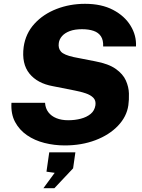

<svg xmlns="http://www.w3.org/2000/svg" viewBox="-20 -752 745 1006"><path d="M319 10Q264.5 10 213 -3Q161.5 -16 121.5 -43.5Q81.5 -71 59 -113Q36.5 -155 40 -213.5H216Q218 -184 233.5 -163.8Q249 -143.5 275.5 -132.8Q302 -122 337.5 -122Q372.5 -122 403.2 -130Q434 -138 454.8 -155Q475.5 -172 480 -200.5Q483.5 -225 469 -239.8Q454.5 -254.5 428.5 -263.2Q402.5 -272 370.5 -278L257 -300.5Q176 -315 134.2 -366.5Q92.5 -418 104 -506Q114 -576.5 160.2 -627.2Q206.5 -678 276.2 -705Q346 -732 425.5 -732Q512 -732 572.5 -700.2Q633 -668.5 664.2 -617.2Q695.5 -566 692.5 -508.5H520.5Q522 -541.5 509 -561.5Q496 -581.5 470.5 -590.2Q445 -599 409.5 -599Q371.5 -599 345.2 -589Q319 -579 304.8 -562.5Q290.5 -546 288 -526.5Q284 -498.5 299.8 -481.2Q315.5 -464 365.5 -453L478 -431Q548.5 -418 586.5 -391Q624.5 -364 639.5 -330.2Q654.5 -296.5 655.5 -262.5Q656.5 -228.5 652.5 -200.5Q644 -141 598.2 -93Q552.5 -45 480 -17.5Q407.5 10 319 10ZM207.5 234 266.5 153.5 223.5 147.5 238 46H375L363 130L265 234Z"/></svg>

Font: Public Sans Thin ExtraBold
Style: Italic
Weight: 800
Italic angle: -8°
Version: Version 2.001